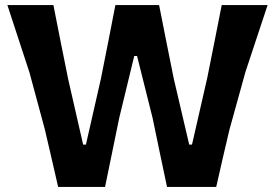

<svg xmlns="http://www.w3.org/2000/svg" viewBox="-20 -733 1078 753"><path d="M208 0Q196 -52.5 182 -113Q168 -173.5 156 -225L95.5 -449Q76 -508.5 52.8 -579.2Q29.5 -650 9 -713H189.5Q203 -644 218.2 -567.5Q233.5 -491 247.5 -422L306 -166H317L376 -425.5Q389.5 -492 404.5 -569Q419.5 -646 432.5 -713H604Q617.5 -644 632.5 -569Q647.5 -494 661.5 -424.5L722 -166H733L792.5 -426Q806 -493 821.2 -569.5Q836.5 -646 849.5 -713H1029.5Q1008.5 -649.5 985.2 -579.5Q962 -509.5 942.5 -450.5L880 -225Q867.5 -172 853.5 -112Q839.5 -52 828 0H635Q621.5 -64 606.5 -135.2Q591.5 -206.5 578.5 -270L517.5 -513.5H506.5L447.5 -270Q434.5 -206.5 419.8 -135Q405 -63.5 392 0Z"/></svg>

Font: Commissioner Loud SemiBold
Style: Regular
Weight: 600
Designer: Kostas Bartsokas
Foundry: Kostas Bartsokas
Version: Version 1.000; ttfautohint (v1.8.3)